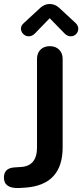

<svg xmlns="http://www.w3.org/2000/svg" viewBox="-34 -943 415 969"><path d="M-14.2 -46.9Q-14.2 -94.2 38.1 -98.1L69.8 -100.1Q152.8 -104 152.8 -199.2V-646Q152.8 -674.8 170.4 -692.4Q188 -710 217.3 -710Q246.6 -710 264.4 -692.4Q282.2 -674.8 282.2 -646V-199.2Q282.2 -10.3 95.2 3.9L63 5.9Q-14.2 9.3 -14.2 -46.9ZM87.9 -828.1 170.9 -904.8Q191.9 -922.9 217 -922.9Q242.2 -922.9 263.2 -904.8L346.2 -828.1Q361.3 -814 361.1 -797.9Q360.8 -781.7 349.9 -770.8Q338.9 -759.8 322.5 -759.8Q306.2 -759.8 292 -773.9L216.8 -851.1L142.1 -773.9Q127.9 -759.8 111.3 -759.8Q94.7 -759.8 83.3 -771.5Q71.8 -783.2 71.8 -799.1Q71.8 -814.9 87.9 -828.1Z"/></svg>

Font: Nunito-Bold
Style: Bold
Weight: 700
Designer: Vernon Adams
Foundry: newtypography
Version: Version 3.000